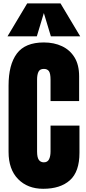

<svg xmlns="http://www.w3.org/2000/svg" viewBox="-20 -1121 514 1148"><path d="M238.3 7.8Q145 7.8 88.1 -50.3Q31.2 -108.4 31.2 -212.9V-609.4Q31.2 -734.4 80.8 -800.8Q130.4 -867.2 242.2 -867.2Q303.2 -867.2 350.8 -844.7Q398.4 -822.3 425.8 -777.6Q453.1 -732.9 453.1 -665V-516.6H282.2V-643.6Q282.2 -682.1 272.5 -695.6Q262.7 -709 242.2 -709Q218.3 -709 210 -691.7Q201.7 -674.3 201.7 -645.5V-215.3Q201.7 -179.7 212.2 -165Q222.7 -150.4 242.2 -150.4Q264.2 -150.4 273.2 -168.5Q282.2 -186.5 282.2 -215.3V-370.1H455.1V-207.5Q455.1 -94.2 397.9 -43.2Q340.8 7.8 238.3 7.8ZM24.9 -903.8 142.6 -1100.6H341.8L459.5 -903.8H284.2L242.2 -1043L200.2 -903.8Z"/></svg>

Font: webenart
Style: Regular
Weight: 400
Designer: Vernon Adams
Foundry: Vernon Adams
Version: Version 2.116; ttfautohint (v1.8.3)